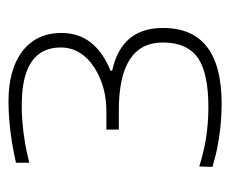

<svg xmlns="http://www.w3.org/2000/svg" viewBox="-66 -478 554 463"><g transform="rotate(-90 211.5 -247.0)"><path d="M175 -268Q233 -268 278 -296Q328 -328 328 -378Q328 -470 195 -472Q151 -473 97 -464Q79 -461 64 -457Q58 -456 54 -455L50 -454V-486Q129 -504 199 -504Q273 -504 317 -472Q363 -438 363 -376Q363 -295 272 -258V-254Q374 -232 375 -134Q377 10 192 10Q138 10 84 -1Q75 -3 66 -5Q59 -7 52 -9L40 -12L41 -44Q70 -35 101 -29Q142 -22 184 -22Q264 -22 301 -46Q340 -72 340 -132Q340 -238 176 -238H130V-268Z"/></g></svg>

Font: Titillium Web[RUS by Daymarius]
Style: Regular
Weight: 200
Designer: Cyrillization by Daymarius
Foundry: Cyrillization by Daymarius
Version: Version 1.002 September 11, 2018